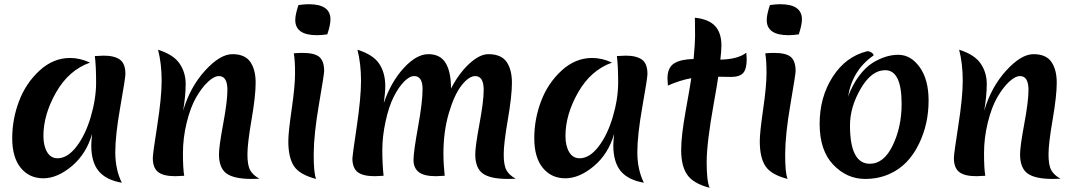

<svg xmlns="http://www.w3.org/2000/svg" viewBox="-20 -834 5102 911"><path d="M186 -189Q186 -142 203.5 -112.5Q221 -83 253 -83Q300 -83 342.5 -138Q385 -193 410.5 -279Q436 -365 436 -442.5Q436 -520 430 -568Q460 -570 472 -570Q523 -570 549 -551Q575 -532 575 -483Q575 -464 551 -328.5Q527 -193 527 -111.5Q527 -30 558 33Q483 20 448 -22.5Q413 -65 413 -145Q413 -159 417 -199Q390 -104 321 -46Q252 12 185.5 12Q119 12 78.5 -37.5Q38 -87 38 -178Q38 -269 70.5 -354.5Q103 -440 168 -499.5Q233 -559 313 -559Q359 -559 407 -537Q306 -501 246 -395.5Q186 -290 186 -189Z M1211 14Q1198 15 1174 15Q1090 15 1054.5 -11Q1019 -37 1019 -102Q1019 -139 1039 -246.5Q1059 -354 1059 -407Q1059 -473 1019 -473Q996 -473 967 -446Q938 -419 911 -372.5Q884 -326 866 -253Q848 -180 848 -107.5Q848 -35 854 0Q822 2 812 2Q755 2 730 -18Q705 -38 705 -84Q705 -104 726 -238Q747 -372 747 -451.5Q747 -531 730 -598Q803 -575 832 -532.5Q861 -490 861 -435.5Q861 -381 849 -309Q882 -421 953 -499Q1024 -577 1083 -577Q1142 -577 1167.5 -540.5Q1193 -504 1193 -441.5Q1193 -379 1173.5 -266Q1154 -153 1154 -101.5Q1154 -50 1167 -26.5Q1180 -3 1211 14Z M1480 15Q1402 -5 1375 -45.5Q1348 -86 1348 -164Q1348 -206 1364 -316Q1380 -426 1380 -487Q1380 -548 1374 -581Q1396 -583 1415 -583Q1473 -583 1495.5 -563.5Q1518 -544 1518 -497Q1518 -482 1493.5 -339.5Q1469 -197 1468.5 -104.5Q1468 -12 1480 15ZM1533 -671Q1505 -667 1484 -667Q1381 -667 1381 -739Q1381 -765 1396 -810Q1424 -814 1445 -814Q1548 -814 1548 -742Q1548 -716 1533 -671Z M2084 -106Q2084 -56 2090 0Q2058 2 2048 2Q1992 2 1967 -17.5Q1942 -37 1942 -75Q1942 -113 1963.5 -231.5Q1985 -350 1985 -411.5Q1985 -473 1945 -473Q1923 -473 1897 -446.5Q1871 -420 1848 -374.5Q1825 -329 1809.5 -258Q1794 -187 1794 -121.5Q1794 -56 1800 0Q1768 2 1758 2Q1702 2 1677 -17.5Q1652 -37 1652 -83Q1652 -94 1672.5 -232Q1693 -370 1693 -450.5Q1693 -531 1676 -598Q1750 -575 1779 -532Q1808 -489 1808 -426Q1808 -394 1801 -345Q1835 -445 1895.5 -511Q1956 -577 2012.5 -577Q2069 -577 2094.5 -535Q2120 -493 2120 -414Q2158 -487 2207 -532Q2256 -577 2297 -577Q2358 -577 2383.5 -540.5Q2409 -504 2409 -441.5Q2409 -379 2389.5 -266Q2370 -153 2370 -101.5Q2370 -50 2383 -26.5Q2396 -3 2427 14Q2414 15 2390 15Q2306 15 2270.5 -11Q2235 -37 2235 -102Q2235 -139 2255 -246.5Q2275 -354 2275 -407Q2275 -473 2235 -473Q2205 -473 2170.5 -429.5Q2136 -386 2110 -298.5Q2084 -211 2084 -106Z M2663 -189Q2663 -142 2680.5 -112.5Q2698 -83 2730 -83Q2777 -83 2819.5 -138Q2862 -193 2887.5 -279Q2913 -365 2913 -442.5Q2913 -520 2907 -568Q2937 -570 2949 -570Q3000 -570 3026 -551Q3052 -532 3052 -483Q3052 -464 3028 -328.5Q3004 -193 3004 -111.5Q3004 -30 3035 33Q2960 20 2925 -22.5Q2890 -65 2890 -145Q2890 -159 2894 -199Q2867 -104 2798 -46Q2729 12 2662.5 12Q2596 12 2555.5 -37.5Q2515 -87 2515 -178Q2515 -269 2547.5 -354.5Q2580 -440 2645 -499.5Q2710 -559 2790 -559Q2836 -559 2884 -537Q2783 -501 2723 -395.5Q2663 -290 2663 -189Z M3388 -470Q3383 -434 3367 -345Q3333 -156 3333 -65Q3333 26 3347 57Q3270 37 3241 -4.5Q3212 -46 3212 -122Q3212 -189 3233 -305.5Q3254 -422 3260 -463Q3208 -454 3149 -428Q3147 -450 3147 -461Q3147 -514 3179 -533.5Q3211 -553 3271 -554Q3278 -629 3278 -662Q3278 -695 3277.5 -717Q3277 -739 3277 -750Q3343 -743 3373 -710.5Q3403 -678 3403 -618Q3403 -594 3398 -551Q3482 -553 3521 -584Q3523 -564 3523 -554Q3523 -506 3506 -487.5Q3489 -469 3449 -469Q3409 -469 3388 -470Z M3717 15Q3639 -5 3612 -45.5Q3585 -86 3585 -164Q3585 -206 3601 -316Q3617 -426 3617 -487Q3617 -548 3611 -581Q3633 -583 3652 -583Q3710 -583 3732.5 -563.5Q3755 -544 3755 -497Q3755 -482 3730.5 -339.5Q3706 -197 3705.5 -104.5Q3705 -12 3717 15ZM3770 -671Q3742 -667 3721 -667Q3618 -667 3618 -739Q3618 -765 3633 -810Q3661 -814 3682 -814Q3785 -814 3785 -742Q3785 -716 3770 -671Z M4180 -501Q4115 -501 4064 -413.5Q4013 -326 4013 -239Q4013 -57 4107 -57Q4174 -57 4216 -144.5Q4258 -232 4258 -341Q4258 -501 4180 -501ZM4095 -591Q4106 -591 4115.5 -584.5Q4125 -578 4125 -571Q4024 -501 4004 -376Q4025 -432 4055.5 -473Q4086 -514 4119 -535Q4182 -574 4242 -574Q4302 -574 4344 -515Q4386 -456 4386 -357Q4386 -246 4341 -153Q4291 -48 4199 -8Q4147 15 4085 15Q3998 15 3933.5 -52.5Q3869 -120 3869 -246.5Q3869 -373 3931 -469.5Q3993 -566 4095 -591Z M5012 14Q4999 15 4975 15Q4891 15 4855.5 -11Q4820 -37 4820 -102Q4820 -139 4840 -246.5Q4860 -354 4860 -407Q4860 -473 4820 -473Q4797 -473 4768 -446Q4739 -419 4712 -372.5Q4685 -326 4667 -253Q4649 -180 4649 -107.5Q4649 -35 4655 0Q4623 2 4613 2Q4556 2 4531 -18Q4506 -38 4506 -84Q4506 -104 4527 -238Q4548 -372 4548 -451.5Q4548 -531 4531 -598Q4604 -575 4633 -532.5Q4662 -490 4662 -435.5Q4662 -381 4650 -309Q4683 -421 4754 -499Q4825 -577 4884 -577Q4943 -577 4968.5 -540.5Q4994 -504 4994 -441.5Q4994 -379 4974.5 -266Q4955 -153 4955 -101.5Q4955 -50 4968 -26.5Q4981 -3 5012 14Z"/></svg>

Font: MeriendaOneRegular
Style: Regular
Weight: 400
Designer: Eduardo Rodriguez Tunni
Foundry: Eduardo Rodriguez Tunni
Version: Version 1.001